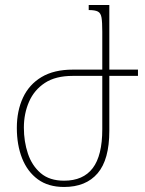

<svg xmlns="http://www.w3.org/2000/svg" viewBox="-20 -734 575 764"><path d="M235 10Q172 10 130.5 -20.5Q89 -51 68 -104Q47 -157 47 -225Q47 -293 71.5 -345.5Q96 -398 145.5 -427.5Q195 -457 270 -457H387V-608Q387 -646 384 -664Q381 -682 369.5 -688Q358 -694 333 -694V-714H415V-457H529V-432H415V-213Q415 -99 368.5 -44.5Q322 10 235 10ZM235 -15Q311 -15 349 -65Q387 -115 387 -220V-432H269Q201 -432 158.5 -404Q116 -376 95.5 -329Q75 -282 75 -226Q75 -171 91 -123Q107 -75 142 -45Q177 -15 235 -15Z"/></svg>

Font: Noto Serif Armenian Condensed Thin
Style: Regular
Weight: 100
Width: 3
Designer: Monotype Design Team
Foundry: Monotype Imaging Inc.
Version: Version 2.008; ttfautohint (v1.8.4.7-5d5b)